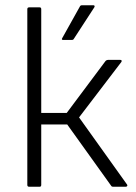

<svg xmlns="http://www.w3.org/2000/svg" viewBox="-20 -711 516 731"><path d="M464 -8Q466 -5 464 -2.5Q462 0 459 0H411Q405 0 403 -4L236 -237H137V-7Q137 0 131 0H91Q84 0 84 -7V-676Q84 -683 91 -683H131Q137 -683 137 -676V-281H234L382 -479Q386 -483 391 -483H438Q442 -483 443 -480.5Q444 -478 442 -475L281 -264ZM220 -559Q213 -559 217 -566L284 -686Q286 -691 292 -691H336Q339 -691 340 -688.5Q341 -686 339 -683L261 -563Q259 -559 254 -559Z"/></svg>

Font: Sofia Sans Light
Style: Regular
Weight: 300
Designer: Botio Nikoltchev, Ani Petrova
Foundry: lettersoup
Version: Version 4.100; ttfautohint (v1.8.3)